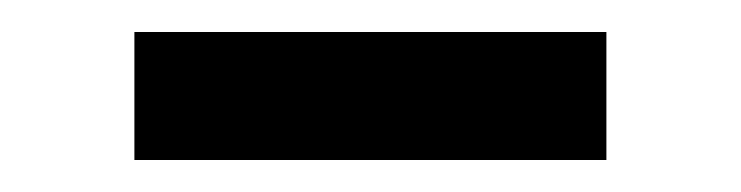

<svg xmlns="http://www.w3.org/2000/svg" viewBox="-20 -333 463 120"><path d="M359 -233V-313H64V-233Z"/></svg>

Font: Raleway Med
Style: Regular
Weight: 500
Designer: Matt McInerney, Pablo Impallari, Rodrigo Fuenzalida
Foundry: Matt McInerney, Pablo Impallari, Rodrigo Fuenzalida
Version: Version 3.00 July 28, 2015